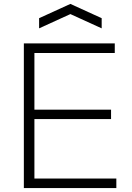

<svg xmlns="http://www.w3.org/2000/svg" viewBox="-20 -962 674 982"><path d="M102 -740H567V-691H156V-401H548V-353H156V-49H575V0H102ZM180 -869 340 -942 500 -869V-817L340 -890L180 -817Z"/></svg>

Font: Encode Sans Wide
Style: ExtraLight
Weight: 200
Designer: Pablo Impallari, Andres Torresi
Foundry: Pablo Impallari, Andres Torresi
Version: Version 1.000; ttfautohint (v1.00) -l 8 -r 50 -G 200 -x 14 -